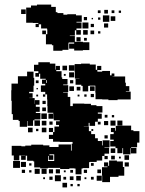

<svg xmlns="http://www.w3.org/2000/svg" viewBox="-20 -797 630 836"><path d="M147 -697H123V-698H94V-764H115V-773H141V-777H203V-767H223V-744H230V-740H256V-733H273V-735H311V-730H336V-702H313V-699H335V-673H313V-666H332V-646H312V-665H306V-642H284V-640H306V-615H341V-613H369V-579H341V-577H303V-585H281V-607H303V-612H279V-609H278V-580H252V-576H212V-600H206V-604H180V-648H186V-669H185V-673H159V-691H149V-679H135V-693H147ZM72 -756H92V-736H72ZM434 -754H450V-738H434ZM406 -752H418V-740H406ZM466 -752H478V-740H466ZM497 -751H507V-741H497ZM428 -730H456V-702H428ZM462 -726H482V-706H462ZM345 -723H359V-709H345ZM407 -721H417V-711H407ZM379 -719H385V-713H379ZM339 -699H365V-673H339ZM451 -695V-677H433V-695ZM375 -693H389V-679H375ZM342 -666H362V-646H342ZM164 -648V-664H180V-648ZM374 -664H390V-648H374ZM417 -651H407V-661H417ZM331 -635V-617H313V-635ZM358 -632V-620H346V-632ZM401 -92H372V-91H368V-65H340V-63H335V-38H309V-63H304V-64H282V-61H242V-66H189V-64H155V-68H129V-94H125V-97H98V-119H92V-101H72V-120H64V-99H40V-120H31V-162H73V-160H90V-163H116V-167H168V-164H195V-157H235V-168H289V-141H292V-171H296V-179H240V-180H211V-192H193V-210H211V-222H217V-246H237V-253H224V-269H240V-273H214V-301H213V-280H191V-302H212V-306H187V-335H186V-364H185V-386H177V-397H158V-425H177V-432H163V-450H179V-454H155V-476H150V-463H134V-479H147V-487H128V-515H147V-526H197V-520H221V-494H223V-510H241V-492H225V-487H248V-460H251V-453H274V-429H255V-426H277V-396H255V-394H275V-375H286V-335H297V-346H347V-345H376V-339H400V-335H426V-307H406V-302H423V-280H406V-267H394V-249H370V-262H366V-247H345V-246H367V-226H377V-213H394V-195H406V-183H424V-164H427V-186H457V-156H435V-154H455V-128H435V-118H425V-98H401ZM333 -518V-520H371V-516H397V-493H403V-510H421V-492H404V-485H425V-488H459V-469H466V-477H478V-465H470V-464H525V-437H528V-422H543V-400H528V-398H549V-364H492V-361H452V-364H425V-365H396V-394H395V-424H370V-423H364V-399H340V-423H334V-428H309V-454H326V-455H306V-484H305V-518ZM280 -513H304V-489H280ZM252 -511H272V-491H252ZM31 -358H29V-404H30V-433H58V-465H98V-485H126V-458H129V-424H126V-397H107V-391H122V-371H108V-370H131V-345H132V-361H152V-341H136V-332H153V-310H136V-305H156V-277H130V-273H124V-249H100V-270H98V-245H66V-270H61V-275H36V-300H31ZM281 -482H303V-460H281ZM266 -475V-467H258V-475ZM181 -436H184V-448H181ZM285 -434V-448H299V-434ZM136 -447H148V-435H136ZM302 -401H282V-421H302ZM372 -421H392V-401H372ZM314 -419H330V-403H314ZM139 -408V-414H145V-408ZM389 -388V-374H375V-388ZM177 -376H167V-386H177ZM357 -386V-376H347V-386ZM146 -377H138V-385H146ZM326 -385V-377H318V-385ZM165 -344V-358H179V-344ZM180 -313H164V-329H180ZM184 -279H160V-303H184ZM436 -285V-297H448V-285ZM467 -286V-296H477V-286ZM154 -273V-249H130V-273ZM483 -250H461V-272H483ZM491 -250V-272H513V-250ZM162 -271H182V-251H162ZM433 -270H451V-252H433ZM195 -254V-268H209V-254ZM418 -267V-255H406V-267ZM561 -226H587V-176H577V-156H551V-153H574V-129H550V-152H548V-125H516V-152H513V-130H491V-152H483V-159H460V-183H475V-189H460V-213H475V-222H463V-240H481V-228H484V-249H513V-250H551V-230H561ZM122 -241V-221H102V-241ZM182 -221H162V-241H182ZM193 -222V-240H211V-222ZM147 -236V-226H137V-236ZM386 -235V-227H378V-235ZM449 -208V-194H435V-208ZM462 -151H482V-131H462ZM216 -96V-125H195V-121H212V-101H192V-118H189V-96ZM90 -121V-122H73V-121ZM542 -101H522V-121H542ZM480 -119V-103H464V-119ZM449 -118V-104H435V-118ZM498 -107V-115H506V-107ZM489 -94H515V-70H521V-32H496V-27H459V-4H425V-33H424V-69H448V-72H433V-90H451V-75H455V-98H489ZM67 -66H37V-96H67ZM93 -70H71V-92H93ZM541 -72H523V-90H541ZM388 -75H376V-87H388ZM117 -76H107V-86H117ZM153 -40H131V-62H153ZM183 -40H161V-62H183ZM211 -42H193V-60H211ZM223 -42V-60H241V-42ZM420 -59V-43H404V-59ZM89 -44H75V-58H89ZM359 -44H345V-58H359ZM286 -45V-57H298V-45ZM117 -46H107V-56H117ZM258 -47V-55H266V-47ZM245 -8H219V-34H245ZM423 -10H401V-32H423ZM332 -11H312V-31H332ZM300 -13H284V-29H300ZM209 -14H195V-28H209ZM268 -15H256V-27H268ZM388 -15H376V-27H388ZM176 -17H168V-25H176ZM356 -17H348V-25H356ZM272 19H252V-1H272ZM297 14H287V4H297ZM327 14H317V4H327Z"/></svg>

Font: Rubik-Storm
Style: Regular
Weight: 400
Designer: NaN (generative design), Hubert & Fischer (Rubik source font outlines)
Foundry: NaN, Hubert & Fischer
Version: Version 1.000